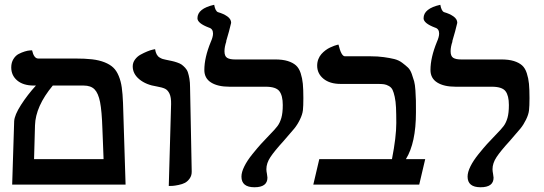

<svg xmlns="http://www.w3.org/2000/svg" viewBox="-20 -770 2270 801"><path d="M329.1 -413.1H200.2Q128.4 -326.7 126 -247.1L122.1 -106H412.1Q411.1 -127 409.7 -169.4Q408.2 -211.9 407.2 -232.9Q404.8 -306.6 397.5 -344Q390.1 -381.3 374.5 -397.2Q358.9 -413.1 329.1 -413.1ZM30.8 0 39.1 -264.2Q40.5 -290 67.6 -332.3Q94.7 -374.5 129.9 -413.1H121.1Q77.1 -413.1 52 -434.1Q26.9 -455.1 26.9 -488.8Q26.9 -508.8 35.9 -523.4Q44.9 -538.1 57.6 -544.7Q70.3 -551.3 83 -555.2Q95.7 -559.1 104.5 -559.6L113.8 -560.1Q121.6 -525.9 139.2 -525.9H293Q335 -525.9 364.5 -522.5Q394 -519 416.5 -510Q439 -501 452.6 -488Q466.3 -475.1 475.3 -453.1Q484.4 -431.2 488 -405Q491.7 -378.9 493.2 -340.8L503.9 0Z M684.1 5.9 693.8 -335.9Q694.3 -363.8 687.3 -378.9Q680.2 -394 668.7 -399.7Q657.2 -405.3 634.8 -409.2Q589.4 -416 561.5 -439Q533.7 -461.9 533.7 -493.2Q533.7 -508.8 543.2 -521.7Q552.7 -534.7 566.7 -542.2Q580.6 -549.8 594.2 -555.4Q607.9 -561 617.7 -563L627 -564.9Q628.9 -552.2 633.5 -543.5Q638.2 -534.7 645.5 -530.3Q652.8 -525.9 658 -524.2Q663.1 -522.5 670.9 -521Q689 -517.6 696.8 -515.6Q706.1 -513.7 718.5 -509.5Q731 -505.4 737.8 -500.5Q744.6 -495.6 752.4 -487.3Q760.3 -479 763.9 -468Q767.6 -457 770.3 -441.4Q772.9 -425.8 772.9 -405.8Q773.9 -346.7 776.4 -229.7Q778.8 -112.8 779.8 -55.2Q780.3 -38.1 771.5 -25.6Q762.7 -13.2 751.7 -7.3Q740.7 -1.5 724.6 1.7Q708.5 4.9 700.7 5.4Q692.9 5.9 684.1 5.9Z M916.5 -556.2Q916.5 -535.6 927.5 -528.8Q938.5 -522 959.5 -522H1127.4Q1159.2 -522 1180.4 -515.4Q1201.7 -508.8 1214.6 -497.3Q1227.5 -485.8 1234.4 -464.6Q1241.2 -443.4 1243.4 -420.4Q1245.6 -397.5 1245.6 -360.8Q1245.6 -327.6 1243.7 -310.1Q1241.7 -292.5 1231.2 -271Q1220.7 -249.5 1207.5 -233.4Q1194.3 -217.3 1162.6 -181.2Q1125.5 -140.6 1108.4 -115Q1091.3 -89.4 1091.3 -64Q1091.3 -56.2 1093.8 -43.9Q1095.7 -32.2 1095.7 -28.8Q1095.7 11.2 1041.5 11.2Q987.3 11.2 987.3 -33.2Q987.3 -51.8 999.3 -75.9Q1011.2 -100.1 1033 -127Q1054.7 -153.8 1068.4 -168.9L1102.5 -205.1Q1128.4 -231.4 1137.7 -244.1Q1147.9 -257.8 1153.8 -278.3Q1159.7 -298.8 1159.7 -332Q1159.7 -371.1 1145.5 -389.6Q1131.3 -408.2 1088.4 -408.2H937.5Q888.7 -408.2 860.6 -425.8Q832.5 -443.4 832.5 -478Q832.5 -529.8 859.4 -595.2Q868.7 -616.2 868.7 -629.9Q868.7 -649.9 851.6 -654.8Q803.7 -672.9 803.7 -693.8Q803.7 -734.4 873.5 -750Q878.4 -723.1 889.6 -719.2Q912.1 -712.9 928.2 -701.7Q944.3 -690.4 944.3 -674.8Q944.3 -672.4 935.3 -638.9Q926.3 -605.5 923.3 -597.2H924.3Q916.5 -574.7 916.5 -556.2Z M1524.9 -535.2Q1556.2 -535.2 1581.1 -531.7Q1606 -528.3 1624.8 -523.7Q1643.6 -519 1657.7 -508.3Q1671.9 -497.6 1681.6 -488.5Q1691.4 -479.5 1697.8 -461.7Q1704.1 -443.8 1707.8 -430.7Q1711.4 -417.5 1713.1 -392.6Q1714.8 -367.7 1715.1 -350.6Q1715.3 -333.5 1715.3 -301.8Q1715.3 -173.3 1673.3 -106H1753.9L1729 0H1287.1L1312 -106H1615.2Q1633.3 -198.7 1633.3 -256.8Q1633.3 -295.4 1632.1 -321.3Q1630.9 -347.2 1626.7 -366Q1622.6 -384.8 1617.7 -395Q1612.8 -405.3 1602.5 -411.1Q1592.3 -417 1582 -418.5Q1571.8 -419.9 1554.2 -419.9H1400.9Q1356 -419.9 1329.6 -441.4Q1303.2 -462.9 1303.2 -496.1Q1303.2 -510.7 1308.1 -523.2Q1313 -535.6 1320.8 -544.4Q1328.6 -553.2 1338.1 -560.3Q1347.7 -567.4 1357.2 -571.8Q1366.7 -576.2 1374.5 -579.1Q1382.3 -582 1387.2 -583L1392.1 -584Q1403.8 -535.2 1418.9 -535.2Z M1859.9 -556.2Q1859.9 -535.6 1870.8 -528.8Q1881.8 -522 1902.8 -522H2070.8Q2102.5 -522 2123.8 -515.4Q2145 -508.8 2158 -497.3Q2170.9 -485.8 2177.7 -464.6Q2184.6 -443.4 2186.8 -420.4Q2189 -397.5 2189 -360.8Q2189 -327.6 2187 -310.1Q2185.1 -292.5 2174.6 -271Q2164.1 -249.5 2150.9 -233.4Q2137.7 -217.3 2106 -181.2Q2068.8 -140.6 2051.8 -115Q2034.7 -89.4 2034.7 -64Q2034.7 -56.2 2037.1 -43.9Q2039.1 -32.2 2039.1 -28.8Q2039.1 11.2 1984.9 11.2Q1930.7 11.2 1930.7 -33.2Q1930.7 -51.8 1942.6 -75.9Q1954.6 -100.1 1976.3 -127Q1998 -153.8 2011.7 -168.9L2045.9 -205.1Q2071.8 -231.4 2081.1 -244.1Q2091.3 -257.8 2097.2 -278.3Q2103 -298.8 2103 -332Q2103 -371.1 2088.9 -389.6Q2074.7 -408.2 2031.7 -408.2H1880.9Q1832 -408.2 1804 -425.8Q1775.9 -443.4 1775.9 -478Q1775.9 -529.8 1802.7 -595.2Q1812 -616.2 1812 -629.9Q1812 -649.9 1794.9 -654.8Q1747.1 -672.9 1747.1 -693.8Q1747.1 -734.4 1816.9 -750Q1821.8 -723.1 1833 -719.2Q1855.5 -712.9 1871.6 -701.7Q1887.7 -690.4 1887.7 -674.8Q1887.7 -672.4 1878.7 -638.9Q1869.6 -605.5 1866.7 -597.2H1867.7Q1859.9 -574.7 1859.9 -556.2Z"/></svg>

Font: Linux Libertine G
Style: Bold
Weight: 700
Designer: Philipp H. Poll
Foundry: Philipp H. Poll
Version: Version 5.0.3